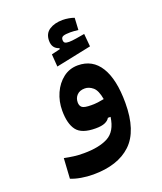

<svg xmlns="http://www.w3.org/2000/svg" viewBox="-155 -719 895 1058"><g transform="rotate(-20 293.0 -190.0)"><path d="M208 239.3Q173.3 239.3 138.4 233.4Q103.5 227.5 78.1 216.8L85.4 98.6Q114.3 104.5 140.4 107.9Q166.5 111.3 199.2 111.3Q288.1 111.3 341.1 83.3Q394 55.2 405.3 -26.9H389.6Q381.3 -12.2 361.8 -3.7Q342.3 4.9 307.1 4.9Q225.6 4.9 196 -34.2Q166.5 -73.2 166.5 -149.9Q166.5 -204.1 187.5 -251Q208.5 -297.9 245.8 -326.7Q283.2 -355.5 332 -355.5Q418.5 -355.5 463.4 -282.2Q508.3 -209 508.3 -71.8Q508.3 92.3 430.4 165.8Q352.5 239.3 208 239.3ZM403.3 -131.8Q394 -185.5 371.6 -204.1Q349.1 -222.7 324.7 -222.7Q294.9 -222.7 278.6 -205.8Q262.2 -189 262.2 -163.1Q262.2 -143.6 274.4 -133.5Q286.6 -123.5 328.6 -123.5Q349.1 -123.5 366.7 -125.7Q384.3 -127.9 403.3 -131.8ZM224.6 -387.7 219.2 -460.9 270 -473.1V-479Q230 -491.2 230 -536.6Q230 -578.6 260.7 -598.9Q291.5 -619.1 339.4 -619.1Q356.4 -619.1 375.2 -615.7Q394 -612.3 406.2 -607.4L402.3 -537.1Q376 -540.5 356.4 -540.5Q328.1 -540.5 314.7 -535.9Q301.3 -531.2 301.3 -515.6Q301.3 -502 308.8 -497.6Q316.4 -493.2 332.5 -493.2Q348.1 -493.2 375.5 -497.6Q402.8 -502 424.8 -505.9L431.6 -430.7Z"/></g></svg>

Font: Cascadia Mono
Style: Bold
Weight: 700
Monospace: yes
Designer: Aaron Bell
Foundry: Saja Typeworks
Version: Version 2404.023; ttfautohint (v1.8.4)